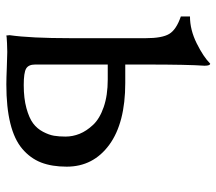

<svg xmlns="http://www.w3.org/2000/svg" viewBox="-60 -636 705 626"><g transform="rotate(90 293.0 -322.5)"><path d="M189.9 -444.8V-377.9H250Q380.4 -377.9 451.7 -325.7Q522.9 -273.4 522.9 -187Q522.9 -138.7 509.3 -103.5Q495.6 -68.4 464.8 -42.2Q434.1 -16.1 381.8 -3.2Q329.6 9.8 254.9 9.8Q235.8 9.8 199.5 8.3Q163.1 6.8 148.9 6.8Q133.8 6.8 120.4 7.6Q106.9 8.3 101.1 8.8L95.2 9.8L94.2 -1Q104 -68.8 104 -200.2V-444.8Q104 -498 90.1 -521.2Q76.2 -544.4 33.2 -559.1V-588.9Q76.7 -588.9 120.8 -610.8Q165 -632.8 187 -654.8Q193.8 -654.8 193.8 -636.2Q189.9 -583 189.9 -444.8ZM189.9 -320.8V-84Q189.9 -62.5 203.1 -54.7Q216.3 -46.9 256.8 -46.9Q300.3 -46.9 332.3 -55.7Q364.3 -64.5 381.6 -77.4Q398.9 -90.3 409.2 -109.9Q419.4 -129.4 422.1 -145.8Q424.8 -162.1 424.8 -183.1Q424.8 -206.5 415.8 -229Q406.7 -251.5 386.7 -272.9Q366.7 -294.4 328.6 -307.6Q290.5 -320.8 238.8 -320.8Z"/></g></svg>

Font: Linear Smooth Low Contrast
Style: Regular
Weight: 500
Designer: Philipp H. Poll, Flanker
Foundry: Philipp H. Poll, reworked by Flanker
Version: Version 1.010 | FøM Fix